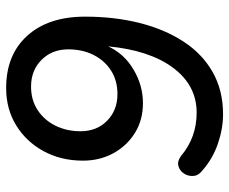

<svg xmlns="http://www.w3.org/2000/svg" viewBox="-82 -672 763 640"><g transform="rotate(-90 300.0 -352.5)"><path d="M239 9Q191 9 141 -8Q91 -25 51 -60Q34 -73 33 -90.5Q32 -108 41.5 -122Q51 -136 67 -140Q83 -144 101 -130Q162 -79 244 -79Q335 -79 393.5 -157.5Q452 -236 465 -374Q440 -320 387 -289Q334 -258 276 -258Q219 -258 176 -285Q133 -312 108.5 -357Q84 -402 84 -458Q84 -531 115.5 -589Q147 -647 201.5 -680.5Q256 -714 326 -714Q437 -714 500.5 -643.5Q564 -573 564 -451Q564 -353 543 -269.5Q522 -186 481 -123Q440 -60 379 -25.5Q318 9 239 9ZM306 -343Q351 -343 384.5 -364.5Q418 -386 436.5 -423Q455 -460 455 -507Q455 -561 420 -596Q385 -631 331 -631Q286 -631 252.5 -609Q219 -587 200.5 -549.5Q182 -512 182 -466Q182 -412 217 -377.5Q252 -343 306 -343Z"/></g></svg>

Font: Nunito SemiBold
Style: Italic
Weight: 600
Italic angle: -9°
Designer: Vernon Adams
Foundry: Vernon Adams
Version: Version 3.601; ttfautohint (v1.8.2.53-6de2)